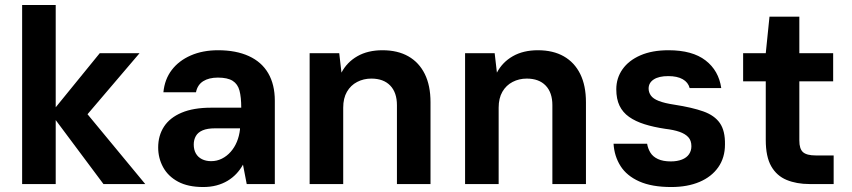

<svg xmlns="http://www.w3.org/2000/svg" viewBox="-20 -740 3424 772"><path d="M396 0 184 -284 381 -526H541L287 -228V-335L564 0ZM69 0V-720H204V0Z M797 12Q736 12 696 -9.5Q656 -31 636 -67.5Q616 -104 616 -147Q616 -195 639.5 -231Q663 -267 710.5 -287Q758 -307 829 -307H950Q950 -349 943 -375.5Q936 -402 915.5 -415Q895 -428 856 -428Q820 -428 797 -413.5Q774 -399 768 -369H637Q642 -421 670.5 -458.5Q699 -496 747 -517Q795 -538 857 -538Q929 -538 980.5 -514.5Q1032 -491 1058.5 -445.5Q1085 -400 1085 -335V0H972L957 -78Q946 -58 930.5 -41.5Q915 -25 895 -13Q875 -1 850.5 5.5Q826 12 797 12ZM829 -92Q852 -92 872 -102Q892 -112 907.5 -129.5Q923 -147 932.5 -170Q942 -193 945 -220V-224H844Q814 -224 795 -216Q776 -208 767.5 -193Q759 -178 759 -159Q759 -138 767.5 -123Q776 -108 792 -100Q808 -92 829 -92Z M1225 0V-526H1344L1353 -448Q1375 -490 1417 -514Q1459 -538 1518 -538Q1579 -538 1622 -513.5Q1665 -489 1688 -442.5Q1711 -396 1711 -329V0H1576V-317Q1576 -368 1549 -396Q1522 -424 1473 -424Q1442 -424 1416 -410.5Q1390 -397 1375 -371Q1360 -345 1360 -307V0Z M1850 0V-526H1969L1978 -448Q2000 -490 2042 -514Q2084 -538 2143 -538Q2204 -538 2247 -513.5Q2290 -489 2313 -442.5Q2336 -396 2336 -329V0H2201V-317Q2201 -368 2174 -396Q2147 -424 2098 -424Q2067 -424 2041 -410.5Q2015 -397 2000 -371Q1985 -345 1985 -307V0Z M2679 12Q2601 12 2550.5 -10.5Q2500 -33 2475 -72.5Q2450 -112 2447 -162H2582Q2585 -143 2595 -126.5Q2605 -110 2625.5 -100.5Q2646 -91 2677 -91Q2703 -91 2722 -98.5Q2741 -106 2750.5 -120Q2760 -134 2760 -152Q2760 -175 2747.5 -188.5Q2735 -202 2712 -210Q2689 -218 2655 -222Q2608 -229 2571.5 -240.5Q2535 -252 2509.5 -270Q2484 -288 2471 -315Q2458 -342 2458 -381Q2458 -426 2483 -461.5Q2508 -497 2555 -517.5Q2602 -538 2668 -538Q2764 -538 2817 -497Q2870 -456 2880 -386H2753Q2747 -409 2725 -421.5Q2703 -434 2667 -434Q2629 -434 2608.5 -420.5Q2588 -407 2588 -384Q2588 -369 2597 -356Q2606 -343 2629 -334Q2652 -325 2692 -319Q2763 -308 2808 -292Q2853 -276 2874.5 -245Q2896 -214 2895 -159Q2895 -106 2868 -67.5Q2841 -29 2792.5 -8.5Q2744 12 2679 12Z M3235 0Q3183 0 3143 -16.5Q3103 -33 3081 -71.5Q3059 -110 3059 -177V-413H2968V-526H3059L3074 -673H3194V-526H3330V-413H3194V-175Q3194 -141 3209 -128Q3224 -115 3260 -115H3332V0Z"/></svg>

Font: DM Sans 9pt
Style: Bold
Weight: 700
Designer: Colophon Foundry, Jonny Pinhorn
Foundry: Colophon Foundry
Version: Version 4.004;gftools[0.9.30]